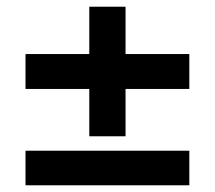

<svg xmlns="http://www.w3.org/2000/svg" viewBox="-20 -552 640 572"><path d="M246 -146V-287H56V-391H246V-532H354V-391H544V-287H354V-146ZM56 0V-103H544V0Z"/></svg>

Font: Nunito Sans ExtraBold
Style: Regular
Weight: 800
Designer: Vernon Adams
Foundry: Vernon Adams
Version: Version 3.101; ttfautohint (v1.8.4.7-5d5b);gftools[0.9.27]